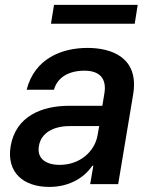

<svg xmlns="http://www.w3.org/2000/svg" viewBox="-20 -747 612 779"><path d="M179.7 11.4C267.8 11.4 326 -31.6 354.4 -74.6H358.7L345.9 0H459.5L520.2 -363.6C545.5 -515.3 430.4 -552.6 335.2 -552.6C228.7 -552.6 120 -508.2 88.1 -382.8H198.9C212 -430.8 256 -460.2 322.8 -460.2C386.7 -460.2 412.6 -426.1 403.8 -369.7L395.2 -317.8H260.7C151.6 -317.8 44 -277 23.1 -153.4C5.7 -46.5 76 11.4 179.7 11.4ZM137.8 -154.1C146 -207.4 196 -235.4 262.8 -235.4H382.5L375.4 -196C363.6 -132.8 305 -78.1 222.3 -78.1C165.1 -78.1 129.3 -104.4 137.8 -154.1ZM186.8 -650.6H526.6L538.7 -727.3H199.2Z"/></svg>

Font: Magic Ui Pro Semi Bold
Style: Italic
Weight: 600
Italic angle: -9.39999°
Designer: Stefan Endress, Andreas Faust
Version: Version 1.000;FEAKit 1.0